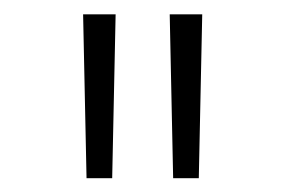

<svg xmlns="http://www.w3.org/2000/svg" viewBox="-20 -748 408 274"><path d="M103.5 -493.7 98.6 -727.5H145L140.1 -493.7ZM227.1 -493.7 222.2 -727.5H268.6L263.7 -493.7Z"/></svg>

Font: Inter 20pt ExtraLight
Style: Regular
Weight: 250
Version: Version 4.001;git-66647c0bb